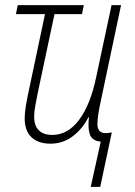

<svg xmlns="http://www.w3.org/2000/svg" viewBox="-20 -549 527 747"><path d="M372 2Q339 -1 330 -25Q321 -49 326 -93H324Q303 -50 264.5 -20Q226 10 176 10Q129 10 102.5 -15Q76 -40 76 -89Q76 -110 81 -139.5Q86 -169 92 -196L155 -494H42L49 -529H306L299 -494H192L128 -193Q123 -167 118 -141.5Q113 -116 113 -95Q113 -59 131.5 -41.5Q150 -24 183 -24Q244 -24 288 -83Q332 -142 354 -248L414 -529H451L373 -160Q366 -128 362.5 -105.5Q359 -83 359 -65Q359 -50 366.5 -40.5Q374 -31 392 -31Q402 -31 415 -34L370 178H333Z"/></svg>

Font: Noto Sans Condensed ExtraLight
Style: Italic
Weight: 200
Width: 3
Italic angle: -12°
Designer: Monotype Design Team
Foundry: Monotype Imaging Inc.
Version: Version 2.013; ttfautohint (v1.8.4.7-5d5b)